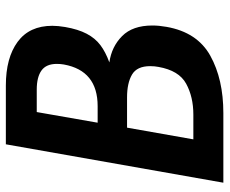

<svg xmlns="http://www.w3.org/2000/svg" viewBox="-82 -682 765 640"><g transform="rotate(-90 300.0 -362.5)"><path d="M138.5 -725H334.5Q426.5 -725 480 -685.8Q533.5 -646.5 533.5 -570Q533.5 -551.5 529.5 -527.5Q522 -484 507 -455.5Q492 -427 469 -409.8Q446 -392.5 411.5 -380Q464 -372.5 499.2 -337.5Q534.5 -302.5 534.5 -236.5Q534.5 -215 530 -189.5Q512 -87 433.8 -43.5Q355.5 0 242.5 0H10.5ZM396.5 -216.5Q399 -229 399 -244Q399 -288 370.8 -304.5Q342.5 -321 295 -321H194L155 -100H237.5Q296.5 -100 340.5 -124Q384.5 -148 396.5 -216.5ZM404.5 -531.5Q406.5 -543 406.5 -555Q406.5 -590.5 384.5 -606.2Q362.5 -622 321 -622H246L210.5 -419H265.5Q384 -419 404.5 -531.5Z"/></g></svg>

Font: JuliaMono BoldItalic
Style: Regular
Weight: 700
Italic angle: -9°
Monospace: yes
Designer: cormullion
Foundry: corm
Version: Version 0.049; ttfautohint (v1.8.4)